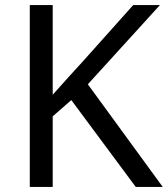

<svg xmlns="http://www.w3.org/2000/svg" viewBox="-20 -827 659 754"><path d="M619 -93H513L260 -434L187 -370V-93H97V-807H187V-455Q217 -489 248 -523Q279 -557 310 -591L503 -807H608L325 -496Z"/></svg>

Font: Noto Sans Kannada UI
Style: Regular
Weight: 400
Designer: Jelle Bosma - Monotype Design Team
Foundry: Monotype Imaging Inc.
Version: Version 2.005; ttfautohint (v1.8.4.7-5d5b)